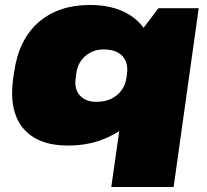

<svg xmlns="http://www.w3.org/2000/svg" viewBox="-20 -573 834 773"><path d="M254 13Q131 13 73 -57Q15 -127 33 -257L37 -283Q55 -413 135 -483Q215 -553 342 -553Q429 -553 490 -520Q532 -497 558 -461L618 -540H780L679 180H428L460 -45Q439 -32 416 -21Q344 13 254 13ZM368 -163Q402 -163 428 -175.5Q454 -188 470 -210.5Q486 -233 490 -265L491 -273Q498 -320 473 -347Q448 -374 397 -374Q354 -374 323.5 -347.5Q293 -321 287 -277L285 -260Q278 -216 301 -189.5Q324 -163 368 -163Z"/></svg>

Font: Pathway Extreme 8pt Thin 12pt Black
Style: Italic
Weight: 900
Italic angle: -8°
Version: Version 1.001;gftools[0.9.26]